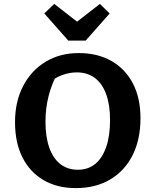

<svg xmlns="http://www.w3.org/2000/svg" viewBox="-20 -952 781 984"><path d="M368 12Q273 12 203 -29Q133 -70 95 -145.5Q57 -221 57 -326Q57 -432 99 -512Q141 -592 214.5 -636Q288 -680 383 -680Q481 -680 552 -639Q623 -598 661.5 -523.5Q700 -449 700 -347Q700 -237 659.5 -156.5Q619 -76 544.5 -32Q470 12 368 12ZM379 -82Q431 -82 467.5 -111.5Q504 -141 524 -198Q544 -255 544 -336Q544 -415 524 -469.5Q504 -524 466 -552.5Q428 -581 373 -581Q335 -581 296.5 -566.5Q258 -552 223 -521L280 -587Q213 -467 213 -329Q213 -251 232.5 -195.5Q252 -140 289.5 -111Q327 -82 379 -82ZM330 -744 207 -883 258 -932 375 -841 492 -932 542 -883 419 -744Z"/></svg>

Font: Piazzolla Thin ExtraBold
Style: Regular
Weight: 800
Version: Version 2.005